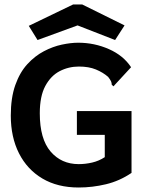

<svg xmlns="http://www.w3.org/2000/svg" viewBox="-20 -823 640 854"><path d="M330 11Q236 11 168.5 -29Q101 -69 64.5 -141Q28 -213 28 -309Q28 -388 48 -444.5Q68 -501 101.5 -537.5Q135 -574 175 -595Q215 -616 255 -624.5Q295 -633 328 -633Q400 -633 464.5 -604.5Q529 -576 563 -524L491 -446L485 -439L477 -446Q477 -454 474 -461Q471 -468 461 -481Q438 -501 406.5 -514Q375 -527 331 -527Q285 -527 245.5 -506.5Q206 -486 181.5 -440.5Q157 -395 157 -319Q157 -205 205 -149Q253 -93 330 -93Q360 -93 390 -100Q420 -107 446 -124V-223H322V-329H565V-54Q512 -18 451.5 -3.5Q391 11 330 11ZM147 -645 108 -708 305 -803H346L534 -710L492 -645L325 -710Z"/></svg>

Font: Inconsolata Expanded ExtraBold
Style: Regular
Weight: 800
Width: 7
Monospace: yes
Designer: Raph Levien, Cyreal, Brenton Simpson
Foundry: Raph Levien, Cyreal, Google
Version: Version 3.001; ttfautohint (v1.8.2.53-6de2)